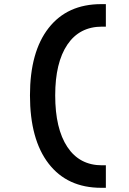

<svg xmlns="http://www.w3.org/2000/svg" viewBox="-20 -811 626 929"><path d="M469.7 97.7Q305.7 97.7 215.3 -19.3Q125 -136.2 125 -349.6Q125 -560.1 215.3 -675.5Q305.7 -791 469.7 -791H492.2V-682.1H473.6Q364.7 -682.1 305.9 -595Q247.1 -507.8 247.1 -349.6Q247.1 -188.5 305.9 -99.9Q364.7 -11.2 473.6 -11.2H492.2V97.7Z"/></svg>

Font: CaskaydiaCove NF SemiBold
Style: Regular
Weight: 600
Designer: Aaron Bell
Foundry: Saja Typeworks
Version: Version 2111.001; VTT 6.35;Nerd Fonts 3.2.1